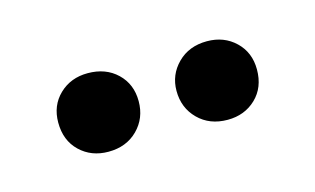

<svg xmlns="http://www.w3.org/2000/svg" viewBox="-31 -721 322 196"><g transform="rotate(-15 130.0 -622.5)"><path d="M25 -623Q25 -604 37 -592.5Q49 -581 67 -581Q86 -581 98 -593Q110 -605 110 -623Q110 -641 98 -652.5Q86 -664 67 -664Q49 -664 37 -652.5Q25 -641 25 -623ZM150 -623Q150 -605 162 -593Q174 -581 193 -581Q211 -581 223 -592.5Q235 -604 235 -623Q235 -641 223 -652.5Q211 -664 193 -664Q174 -664 162 -652Q150 -640 150 -623Z"/></g></svg>

Font: Moniqa Black
Style: Regular
Weight: 900
Designer: Rajesh Rajput
Foundry: Rajesh Rajput
Version: Version 1.000